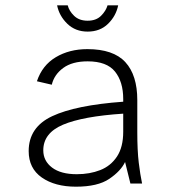

<svg xmlns="http://www.w3.org/2000/svg" viewBox="-20 -691 672 723"><path d="M266 12Q187 12 137.5 -22.5Q88 -57 88 -122Q88 -212 176.5 -253.5Q265 -295 444 -308V-318Q444 -383 413 -421.5Q382 -460 310 -460Q252 -460 218 -435Q184 -410 175 -372L119 -385Q139 -445 190 -475.5Q241 -506 309 -506Q407 -506 452 -457Q497 -408 497 -314V-194Q497 -124 502.5 -78.5Q508 -33 515 0H471L451 -81Q435 -47 391.5 -17.5Q348 12 266 12ZM269 -35Q318 -35 357.5 -50.5Q397 -66 420.5 -101.5Q444 -137 444 -195V-263Q292 -253 217.5 -221.5Q143 -190 143 -125Q143 -85 176 -60Q209 -35 269 -35ZM310 -572Q264 -572 233.5 -601.5Q203 -631 195 -671H235Q240 -650 259 -631.5Q278 -613 310 -613Q342 -613 360.5 -631.5Q379 -650 385 -671H425Q417 -631 387 -601.5Q357 -572 310 -572Z"/></svg>

Font: Atkinson Hyperlegible Mono ExtraLight
Style: Regular
Weight: 200
Monospace: yes
Designer: Elliott Scott, Megan Eiswerth, Linus Boman, Theodore Petrosky, Letters from Sweden
Foundry: Applied Design Works, Letters from Sweden
Version: Version 2.001